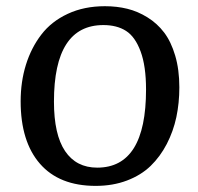

<svg xmlns="http://www.w3.org/2000/svg" viewBox="-20 -588 640 622"><path d="M46.9 -259.8Q46.9 -323.2 64 -378.2Q81.1 -433.1 113.8 -475.8Q146.5 -518.6 199.5 -543.2Q252.4 -567.9 319.8 -567.9Q358.4 -567.9 392.3 -559.6Q426.3 -551.3 457.8 -531.7Q489.3 -512.2 511.7 -482.7Q534.2 -453.1 547.6 -407.7Q561 -362.3 561 -305.2Q561 -254.4 551.3 -208.5Q541.5 -162.6 520.3 -121.6Q499 -80.6 468 -50.5Q437 -20.5 391.4 -3.2Q345.7 14.2 290 14.2Q171.9 14.2 109.4 -57.6Q46.9 -129.4 46.9 -259.8ZM314.9 -506.8Q154.8 -506.8 154.8 -258.8Q154.8 -151.9 190.9 -98.4Q227.1 -44.9 294.9 -44.9Q453.1 -44.9 453.1 -297.9Q453.1 -374 435.5 -421.4Q418 -468.8 388.4 -487.8Q358.9 -506.8 314.9 -506.8Z"/></svg>

Font: Literata Book Medium
Style: Italic
Weight: 500
Italic angle: -3°
Designer: Latin by Veronika Burian and Jose Scaglione. Greek by Irene Vlachou. Cyrillic by Vera Evstafieva
Foundry: TypeTogether
Version: Version 1.003;PS 001.003;hotconv 1.0.88;makeotf.lib2.5.64775